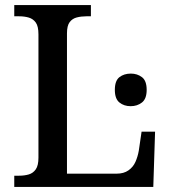

<svg xmlns="http://www.w3.org/2000/svg" viewBox="-20 -734 669 754"><path d="M36 0V-44H55Q76 -44 93 -49Q110 -54 120.5 -69Q131 -84 131 -115V-599Q131 -631 120.5 -645.5Q110 -660 93 -665Q76 -670 55 -670H36V-714H337V-670H319Q299 -670 281.5 -665.5Q264 -661 253.5 -647Q243 -633 243 -603V-52H438Q466 -52 484.5 -65Q503 -78 512 -98.5Q521 -119 525 -142L536 -217H589L582 0ZM493 -317Q467 -317 449 -331.5Q431 -346 431 -381Q431 -417 449 -431Q467 -445 494 -445Q519 -445 537.5 -431Q556 -417 556 -381Q556 -346 537.5 -331.5Q519 -317 493 -317Z"/></svg>

Font: ET Text
Style: Regular
Weight: 470
Designer: Monotype Design Team
Foundry: Monotype Imaging Inc.
Version: Version 2.009